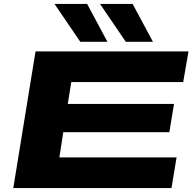

<svg xmlns="http://www.w3.org/2000/svg" viewBox="-20 -963 988 983"><path d="M48 0 162 -700H945L918 -543H345L327 -431H871L847 -286H304L284 -157H884L858 0ZM391 -749 259 -943H426L530 -749ZM624 -749 492 -943H659L763 -749Z"/></svg>

Font: Georama ExtraExtended
Style: Bold Italic
Weight: 700
Width: 8
Italic angle: -9°
Designer: Jean-Baptiste Levee
Foundry: Production Type
Version: Version 1.000